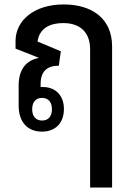

<svg xmlns="http://www.w3.org/2000/svg" viewBox="-20 -585 601 865"><path d="M386 260H485V-376C485 -504 391 -565 267 -565C134 -565 50 -493 50 -400V-366L154 -325L155 -324C102 -314 64 -277 64 -199V-110C64 -34 105 8 169 8C231 8 268 -32 268 -94C268 -154 231 -193 173 -193C170 -193 166 -193 163 -193V-207C163 -266 195 -289 245 -289L254 -354L149 -398C157 -451 195 -481 266 -481C338 -481 386 -442 386 -363ZM170 -42C141 -42 125 -61 125 -93C125 -125 141 -144 170 -144C198 -144 214 -124 214 -93C214 -61 198 -42 170 -42Z"/></svg>

Font: Noto Sans Thai Looped SemiCondensed Medium
Style: Regular
Weight: 500
Width: 4
Designer: Sasikarn Vongin, Ben Mitchell
Foundry: The Fontpad Ltd
Version: Version 1.001